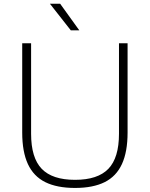

<svg xmlns="http://www.w3.org/2000/svg" viewBox="-20 -964 776 994"><path d="M368.5 9Q275 9 214.5 -21Q154 -51 124.5 -114.5Q95 -178 95 -277.5V-740H141V-271.5Q141 -147 196 -90Q251 -33 368.5 -33Q486 -33 541 -90Q596 -147 596 -271.5V-740H640.5V-277.5Q640.5 -178 611.2 -114.5Q582 -51 521.8 -21Q461.5 9 368.5 9ZM346.5 -807 238.5 -944.5H291.5L390.5 -807Z"/></svg>

Font: Encode Sans SemiExpanded ExtraLight
Style: Regular
Weight: 250
Width: 6
Designer: Multiple Designers
Foundry: Impallari Type
Version: Version 3.002